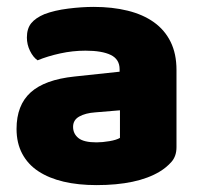

<svg xmlns="http://www.w3.org/2000/svg" viewBox="-20 -521 584 557"><path d="M260 -108Q277 -108 297.5 -111.5Q318 -115 328 -121V-201L256 -195Q228 -193 210 -183Q192 -173 192 -153Q192 -133 207.5 -120.5Q223 -108 260 -108ZM252 -501Q306 -501 350.5 -490Q395 -479 426.5 -456.5Q458 -434 475 -399.5Q492 -365 492 -318V-94Q492 -68 477.5 -51.5Q463 -35 443 -23Q378 16 260 16Q207 16 164.5 6Q122 -4 91.5 -24Q61 -44 44.5 -75Q28 -106 28 -147Q28 -216 69 -253Q110 -290 196 -299L327 -313V-320Q327 -349 301.5 -361.5Q276 -374 228 -374Q191 -374 154.5 -366Q118 -358 89 -346Q76 -355 67 -373.5Q58 -392 58 -412Q58 -438 70.5 -453.5Q83 -469 109 -480Q138 -491 177.5 -496Q217 -501 252 -501Z"/></svg>

Font: Baloo Da 2 ExtraBold
Style: Regular
Weight: 800
Designer: Noopur Datye, Sulekha Rajkumar and Ek Type
Foundry: Ek Type
Version: Version 1.640;hotconv 1.0.111;makeotfexe 2.5.65597; ttfautoh